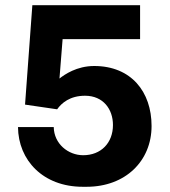

<svg xmlns="http://www.w3.org/2000/svg" viewBox="-20 -706 652 736"><path d="M341 -453C274 -453 227 -420 208 -405L220 -556H517V-686H104L76 -305L199 -287C216 -311 248 -339 306 -339C376 -339 413 -287 413 -227C413 -158 367 -111 299 -111C241 -111 187 -155 186 -219H49C50 -92 145 10 297 10H312C461 10 561 -89 561 -223C561 -354 483 -453 341 -453Z"/></svg>

Font: Chivo
Style: Bold
Weight: 700
Designer: Hector Gatti
Foundry: Omnibus-Type
Version: Version 1.003;PS 001.003;hotconv 1.0.70;makeotf.lib2.5.58329